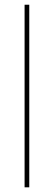

<svg xmlns="http://www.w3.org/2000/svg" viewBox="-20 -800 230 820"><path d="M105 -779.8V0H85V-779.8Z"/></svg>

Font: Cooper Hewitt
Style: Thin
Weight: 701
Designer: Village Type and Design LLC
Foundry: Cooper Hewitt Smithsonian Design Museum
Version: 1.000